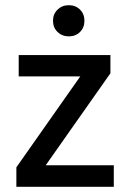

<svg xmlns="http://www.w3.org/2000/svg" viewBox="-20 -719 501 739"><path d="M288 -682Q305 -665 305 -639Q305 -613 288 -596Q271 -579 245 -579Q219 -579 201.5 -596Q184 -613 184 -639Q184 -665 201.5 -682Q219 -699 245 -699Q271 -699 288 -682ZM418 0H43V-75L289 -425H52V-507H405V-437L156 -83H418Z"/></svg>

Font: Hind Kochi Medium
Style: Regular
Weight: 500
Designer: Dhruvi Tolia
Foundry: Indian Type Foundry
Version: Version 0.702;PS 1.0;hotconv 1.0.81;makeotf.lib2.5.63406